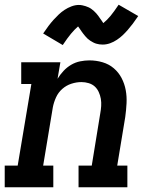

<svg xmlns="http://www.w3.org/2000/svg" viewBox="-27 -794 647 814"><path d="M-7 0V-92H48L106 -438H63V-530H229L217 -460Q228 -478 242.5 -493.5Q257 -509 275 -519.5Q293 -530 313 -534Q333 -538 352 -538Q381 -538 408 -530Q435 -522 455.5 -504.5Q476 -487 488.5 -463Q501 -439 506 -412Q511 -385 509.5 -356Q508 -327 504 -298L470 -92H513V0H306V-92H362L398 -313Q401 -329 402 -344.5Q403 -360 400.5 -375Q398 -390 391.5 -404Q385 -418 374.5 -427.5Q364 -437 349 -441.5Q334 -446 318 -446Q297 -446 275.5 -439Q254 -432 237 -417Q220 -402 210.5 -381Q201 -360 197 -339L156 -92H199V0ZM239 -603 156 -652Q168 -670 179 -684.5Q190 -699 200.5 -710.5Q211 -722 222 -732.5Q233 -743 246.5 -752Q260 -761 276 -767Q292 -773 307 -773Q315 -773 322 -771.5Q329 -770 335.5 -768Q342 -766 348.5 -763Q355 -760 360.5 -756Q366 -752 371 -747.5Q376 -743 381 -737.5Q386 -732 389.5 -727Q393 -722 396.5 -717Q400 -712 404 -706.5Q408 -701 411 -696Q427 -709 441.5 -726.5Q456 -744 476 -774L559 -726Q547 -708 536 -693.5Q525 -679 514.5 -667Q504 -655 493.5 -645Q483 -635 469 -625.5Q455 -616 439.5 -610.5Q424 -605 408 -605Q401 -605 394 -606Q387 -607 380.5 -609Q374 -611 367.5 -614.5Q361 -618 355.5 -621.5Q350 -625 344.5 -630Q339 -635 334.5 -640.5Q330 -646 326 -651Q322 -656 319 -660.5Q316 -665 311.5 -671.5Q307 -678 304 -682Q289 -669 274 -651Q259 -633 239 -603Z"/></svg>

Font: Iosevka Slab SmBdExObl
Style: Regular
Weight: 600
Width: 7
Italic angle: -9°
Monospace: yes
Designer: Belleve Invis
Foundry: Belleve Invis
Version: Version 11.1.0; ttfautohint (v1.8.3)